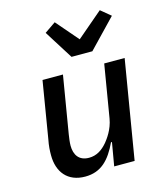

<svg xmlns="http://www.w3.org/2000/svg" viewBox="-117 -871 834 971"><g transform="rotate(-15 300.0 -385.0)"><path d="M363 0H470L556 -516H449L403 -240C394 -185 362 -143 349 -127C322 -95 292 -75 252 -75C199 -75 177 -111 177 -158C177 -175 180 -197 183 -216L233 -516H126L77 -220C70 -185 69 -161 69 -137C69 -49 117 12 209 12C293 12 340 -39 379 -122H384ZM407 -591 549 -739 497 -782 361 -666 261 -782 203 -742 298 -591Z"/></g></svg>

Font: IBM Mono Medium
Style: Italic
Weight: 500
Italic angle: -9°
Monospace: yes
Designer: Mike Abbink, Paul van der Laan, Pieter van Rosmalen
Foundry: Bold Monday
Version: Version 2.3